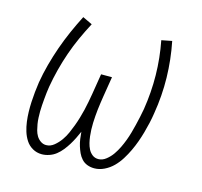

<svg xmlns="http://www.w3.org/2000/svg" viewBox="-85 -631 770 732"><g transform="rotate(15 300.0 -265.0)"><path d="M139 8Q119 8 102.5 -1.5Q86 -11 76 -26.5Q66 -42 60.5 -60Q55 -78 52.5 -97Q50 -116 49.5 -135.5Q49 -155 50 -174.5Q51 -194 53 -214Q55 -234 58 -254Q64 -290 74 -327Q84 -364 96.5 -399.5Q109 -435 124.5 -470Q140 -505 157 -538L195 -520Q178 -488 163 -455Q148 -422 136 -387.5Q124 -353 115 -318Q106 -283 100 -248Q98 -235 96.5 -222.5Q95 -210 94 -197.5Q93 -185 92 -172.5Q91 -160 91 -148Q91 -136 91.5 -123.5Q92 -111 94 -99Q96 -87 99 -75.5Q102 -64 108 -54Q114 -44 124 -37Q134 -30 146 -30Q163 -30 177.5 -42Q192 -54 202.5 -69Q213 -84 220 -100Q227 -116 233 -132Q239 -148 244 -165Q249 -182 253 -198.5Q257 -215 260 -231.5Q263 -248 266 -265L279 -345H322L309 -265Q307 -252 305 -238.5Q303 -225 301.5 -211.5Q300 -198 299 -185Q298 -172 297.5 -158.5Q297 -145 297.5 -132Q298 -119 299.5 -106Q301 -93 304 -80.5Q307 -68 312.5 -57Q318 -46 328 -38Q338 -30 352 -30Q368 -30 382.5 -41.5Q397 -53 407 -67.5Q417 -82 424.5 -97.5Q432 -113 438 -129Q444 -145 448.5 -161Q453 -177 457 -193.5Q461 -210 464.5 -226Q468 -242 471 -259Q482 -328 481 -395.5Q480 -463 467 -530L508 -538Q522 -468 523.5 -397Q525 -326 513 -254Q510 -234 505.5 -214Q501 -194 495.5 -174.5Q490 -155 483 -135.5Q476 -116 467 -97Q458 -78 446.5 -59.5Q435 -41 420 -26Q405 -11 385.5 -1.5Q366 8 346 8Q331 8 318 3Q305 -2 296 -12Q287 -22 281.5 -34Q276 -46 272 -59Q268 -72 266 -86Q264 -100 263 -114Q257 -100 250 -86Q243 -72 235 -59Q227 -46 217 -33.5Q207 -21 195 -11.5Q183 -2 168 3Q153 8 139 8Z"/></g></svg>

Font: Iosevka Slab XLtExObl
Style: Regular
Weight: 200
Width: 7
Italic angle: -9°
Monospace: yes
Designer: Belleve Invis
Foundry: Belleve Invis
Version: Version 11.1.1; ttfautohint (v1.8.3)